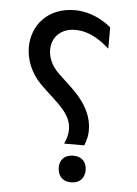

<svg xmlns="http://www.w3.org/2000/svg" viewBox="-50 -700 538 753"><g transform="rotate(5 219.0 -324.0)"><path d="M218 -136H297C306 -157 310 -178 310 -196C310 -299 221 -360 171 -410C144 -437 131 -469 131 -498C131 -546 165 -584 222 -584C278 -584 319 -556 358 -522V-606C325 -634 273 -661 215 -661C108 -661 47 -587 47 -501C47 -452 67 -399 111 -356C174 -294 232 -257 232 -192C232 -176 228 -158 218 -136ZM258 13C293 13 311 -9 311 -40C311 -69 294 -92 258 -92C224 -92 205 -71 205 -42C205 -11 222 13 258 13Z"/></g></svg>

Font: Tajawal Medium
Style: Regular
Weight: 500
Designer: Boutros Fonts
Foundry: Created by Boutros International 2017
Version: Version 1.700